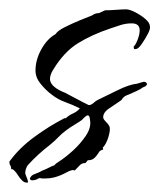

<svg xmlns="http://www.w3.org/2000/svg" viewBox="-52 -336 341 411"><path d="M6 55Q0 55 -4.5 50.5Q-9 46 -13 40L-17 34Q-19 32 -21.5 29Q-24 26 -28 26Q-28 21 -30 18Q-32 15 -32 10Q-11 -19 21 -42.5Q53 -66 86 -83H89Q95 -89 104 -93Q113 -97 119 -104Q103 -112 87.5 -117.5Q72 -123 58 -134Q46 -143 35 -156.5Q24 -170 24 -185Q24 -208 36.5 -230.5Q49 -253 67 -263Q71 -270 87 -278Q103 -286 120 -293Q137 -300 145 -303Q152 -308 160 -308L173 -314H174Q184 -314 197 -315Q210 -316 218 -316Q225 -316 237 -310Q249 -304 259 -295.5Q269 -287 269 -279Q270 -274 264.5 -263.5Q259 -253 252.5 -243.5Q246 -234 242 -232L239 -231H235L234 -236Q239 -241 243 -252Q247 -263 247 -271Q247 -286 230 -286Q218 -286 206.5 -282.5Q195 -279 184 -275Q145 -262 115 -243.5Q85 -225 62 -187Q55 -176 55 -167Q55 -152 81 -140Q85 -139 98.5 -131.5Q112 -124 125 -117.5Q138 -111 138 -111Q143 -111 148 -115.5Q153 -120 157 -122Q174 -130 199 -142.5Q224 -155 242 -157Q245 -158 248.5 -159Q252 -160 256 -161Q261 -161 263 -156Q261 -151 254 -149Q249 -145 239 -140.5Q229 -136 222 -133Q215 -131 210 -125Q209 -122 204 -119Q197 -114 182.5 -104.5Q168 -95 169 -84Q169 -81 175.5 -74.5Q182 -68 183 -63Q184 -55 179.5 -41Q175 -27 168 -20L169 -16Q162 -14 160 -10.5Q158 -7 154 -2Q151 2 147 4.5Q143 7 136 7L131 13H130Q123 13 118 18.5Q113 24 108 29L105 28Q100 28 91.5 32.5Q83 37 78 39Q71 42 63 44Q55 46 45 46Q42 46 39 46Q36 46 33 45Q32 46 30 46L27 48Q21 50 18 50Q12 50 12 46Q13 43 16 40Q18 38 25 35.5Q32 33 39 29Q47 26 53.5 22.5Q60 19 64 18Q65 17 66 16Q67 15 68 14L74 10Q88 1 104 -13.5Q120 -28 131.5 -45Q143 -62 141 -77Q141 -79 140 -84Q139 -89 136 -89Q133 -89 129 -85Q125 -81 123 -79Q116 -74 107.5 -69Q99 -64 91 -58Q81 -51 73 -42.5Q65 -34 55 -26Q42 -16 30.5 -5.5Q19 5 8 17Q2 25 2 35Q3 39 5 43.5Q7 48 8 53L7 55Z"/></svg>

Font: Qwitcher Grypen
Style: Bold
Weight: 700
Designer: Robert E. Leuschke
Foundry: Robert E. Leuschke
Version: Version 1.100; ttfautohint (v1.8.3)